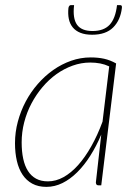

<svg xmlns="http://www.w3.org/2000/svg" viewBox="-20 -723 532 749"><path d="M406 -464Q389 -472 370.8 -475.5Q352.5 -479 332 -479Q297 -479 263.5 -467Q230 -455 200.2 -433.8Q170.5 -412.5 145.8 -383.2Q121 -354 102.8 -319.5Q84.5 -285 74.5 -246.2Q64.5 -207.5 64.5 -167.5Q64.5 -132 70.5 -104Q76.5 -76 89 -56.2Q101.5 -36.5 120.8 -26Q140 -15.5 167 -15.5Q198 -15.5 227.8 -32Q257.5 -48.5 284.8 -79Q312 -109.5 336.2 -152.5Q360.5 -195.5 380 -248.5ZM375 -198Q356 -153 332.2 -115.5Q308.5 -78 281.2 -51Q254 -24 223.8 -9Q193.5 6 161 6Q129 6 106 -6.5Q83 -19 68 -41.5Q53 -64 45.8 -95.2Q38.5 -126.5 38.5 -164.5Q38.5 -207 49.5 -248.2Q60.5 -289.5 80.2 -326.8Q100 -364 127.5 -395.5Q155 -427 187.8 -450Q220.5 -473 257.5 -486Q294.5 -499 334 -499Q362.5 -499 386.2 -493.8Q410 -488.5 433 -475.5L375 0H364Q358 0 356 -3.8Q354 -7.5 354 -11.5ZM341 -602Q385 -602 407.8 -626.5Q430.5 -651 436.5 -703H449Q457 -703 455.5 -692Q450 -644.5 421.5 -616Q393 -587.5 339.5 -587.5Q312.5 -587.5 293.8 -595Q275 -602.5 263.8 -616.2Q252.5 -630 248.5 -649.2Q244.5 -668.5 247 -692Q248 -697.5 250.5 -700.2Q253 -703 256 -703H269Q263 -651 280.5 -626.5Q298 -602 341 -602Z"/></svg>

Font: Lato ExtraLight
Style: Italic
Weight: 275
Italic angle: -7°
Designer: Lukasz Dziedzic with Adam Twardoch and Botio Nikoltchev
Foundry: tyPoland Lukasz Dziedzic
Version: Version 2.015; 2015-08-06; http://www.latofonts.com/